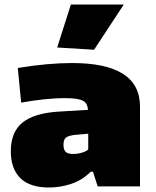

<svg xmlns="http://www.w3.org/2000/svg" viewBox="-20 -828 692 853"><path d="M198 5Q112 5 70 -37Q28 -79 28 -156Q28 -241 79.5 -283Q131 -325 238 -332L371 -340Q370 -354 365 -364Q360 -374 349 -380Q338 -386 318.5 -389Q299 -392 269 -392Q224 -392 173 -386.5Q122 -381 74 -372L59 -526Q124 -537 186.5 -542.5Q249 -548 300 -548Q602 -548 602 -355V0H414L393 -65H383Q345 -27 296 -11Q247 5 198 5ZM304 -144Q326 -144 346.5 -150.5Q367 -157 372 -165V-234L316 -229Q285 -226 273.5 -217Q262 -208 262 -185Q262 -163 271.5 -153.5Q281 -144 304 -144ZM234 -617 295 -808H530L398 -607Z"/></svg>

Font: Encode Sans Wide
Style: Black
Weight: 900
Designer: Pablo Impallari, Andres Torresi
Foundry: Pablo Impallari, Andres Torresi
Version: Version 1.000; ttfautohint (v1.00) -l 8 -r 50 -G 200 -x 14 -